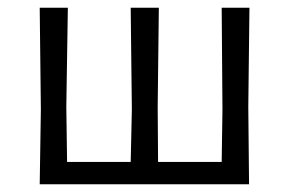

<svg xmlns="http://www.w3.org/2000/svg" viewBox="-20 -478 749 498"><path d="M83 0 86 -194 83 -458H156L152 -201L154 -58H319L322 -194L319 -458H392L389 -201L390 -58H555L557 -194L555 -458H627L624 -201L626 0Z"/></svg>

Font: Alegreya Sans SC
Style: Regular
Weight: 400
Designer: Juan Pablo del Peral
Foundry: Huerta Tipografica
Version: Version 2.007